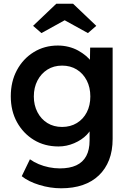

<svg xmlns="http://www.w3.org/2000/svg" viewBox="-20 -783 696 1033"><path d="M97 165 141 74Q162 89 188 100Q214 111 243.5 117Q273 123 302 123Q355 123 390.5 106.5Q426 90 444 56.5Q462 23 462 -27V-124L480 -117Q474 -86 447 -58Q420 -30 379 -12.5Q338 5 295 5Q220 5 162.5 -30Q105 -65 71.5 -125.5Q38 -186 38 -265Q38 -344 71 -405.5Q104 -467 161.5 -502.5Q219 -538 291 -538Q321 -538 349 -531Q377 -524 400.5 -511Q424 -498 443 -482Q462 -466 474 -448Q486 -430 489 -413L463 -405L465 -527H586V-36Q586 28 567 77Q548 126 512 160.5Q476 195 425 212.5Q374 230 309 230Q250 230 191.5 212Q133 194 97 165ZM466 -264Q466 -313 446.5 -350.5Q427 -388 393 -409Q359 -430 314 -430Q269 -430 235 -408.5Q201 -387 181.5 -349.5Q162 -312 162 -264Q162 -217 181.5 -179.5Q201 -142 235 -121Q269 -100 314 -100Q359 -100 393.5 -121Q428 -142 447 -179Q466 -216 466 -264ZM283 -763H373L498 -644L453 -605L328 -674L203 -605L158 -644Z"/></svg>

Font: Mach Medium
Style: Regular
Weight: 500
Version: Version 1.002